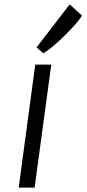

<svg xmlns="http://www.w3.org/2000/svg" viewBox="-20 -852 393 872"><path d="M176.8 -609.9 146 -636.7 296.4 -832 352.5 -781.2Q336.9 -753.9 277.6 -694.3Q218.3 -634.8 176.8 -609.9ZM64.9 0 140.1 -558.6H212.9L137.2 0Z"/></svg>

Font: HaufeMerriweatherSansLt
Style: Italic
Weight: 300
Designer: Eben Sorkin ( eben@eyebytes.com )
Foundry: Eben Sorkin
Version: Version 1.56